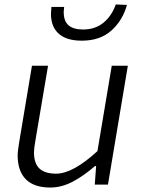

<svg xmlns="http://www.w3.org/2000/svg" viewBox="-20 -826 634 859"><path d="M59 -131Q59 -144 61.5 -160Q64 -176 66 -191L123 -532H195L139 -201Q132 -161 132 -145Q132 -95 156.5 -72Q181 -49 231 -49Q306 -49 416 -150L480 -532H552L463 0H404L410 -83H405Q353 -38 304 -12.5Q255 13 205 13Q132 13 95.5 -24Q59 -61 59 -131ZM208 -764Q209 -780 210 -795H267L265 -773Q265 -731 287 -712.5Q309 -694 351 -694Q406 -694 443 -724.5Q480 -755 498 -806L548 -804Q529 -735 478.5 -689.5Q428 -644 346 -644Q278 -644 243 -675Q208 -706 208 -764Z"/></svg>

Font: Nebula Sans Book
Style: Regular
Weight: 400
Italic angle: -9°
Designer: Paul D. Hunt for Adobe (as Source Sans)
Foundry: Nebula Entertainment & Broadcasting LLC
Version: Version 1.010